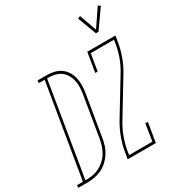

<svg xmlns="http://www.w3.org/2000/svg" viewBox="-289 -1103 1155 1245"><g transform="rotate(-30 289.0 -480.5)"><path d="M-69 0V-19H-24L92 -716H49V-735H117Q145 -735 172 -729Q199 -723 221 -707.5Q243 -692 257.5 -669Q272 -646 278 -619.5Q284 -593 283.5 -564.5Q283 -536 278 -507L227 -201Q223 -175 214.5 -148.5Q206 -122 190.5 -98Q175 -74 154 -54.5Q133 -35 107.5 -22.5Q82 -10 55 -5Q28 0 2 0ZM2 -19Q26 -19 51 -23.5Q76 -28 99 -39.5Q122 -51 142 -69Q162 -87 175.5 -109.5Q189 -132 197 -156Q205 -180 209 -204L260 -510Q264 -536 265 -561.5Q266 -587 260.5 -611Q255 -635 242.5 -656Q230 -677 210.5 -691Q191 -705 166.5 -710.5Q142 -716 116 -716H110L-5 -19ZM530 -811 478 -951 497 -959 543 -831 631 -961 647 -949 550 -811ZM300 0 308 -46Q316 -96 334 -146Q352 -196 379 -242L538 -504Q565 -547 582 -594Q599 -641 607 -689L611 -716H437L416 -590H398L422 -735H633L625 -689Q617 -639 599 -589Q581 -539 553 -493L394 -231Q368 -188 351 -141Q334 -94 326 -46L322 -19H496L516 -145H535L511 0Z"/></g></svg>

Font: Iosevka Curly Slab ThEx
Style: Italic
Weight: 100
Width: 7
Italic angle: -9°
Monospace: yes
Designer: Belleve Invis
Foundry: Belleve Invis
Version: Version 11.1.0; ttfautohint (v1.8.3)